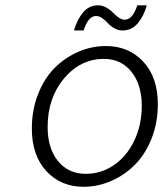

<svg xmlns="http://www.w3.org/2000/svg" viewBox="-20 -697 640 730"><path d="M261.2 -581.1Q273.4 -623 295.9 -649.9Q318.4 -676.8 353 -676.8Q369.1 -676.8 384.3 -668.2Q399.4 -659.7 408.9 -649.4Q418.5 -639.2 430.7 -630.6Q442.9 -622.1 454.1 -622.1Q484.4 -622.1 502 -676.8H538.1Q526.9 -635.7 503.7 -608.4Q480.5 -581.1 445.8 -581.1Q429.7 -581.1 414.8 -589.6Q399.9 -598.1 390.6 -608.6Q381.3 -619.1 369.1 -627.7Q356.9 -636.2 345.2 -636.2Q315.4 -636.2 297.9 -581.1ZM297.9 13.2Q211.4 13.2 156.2 -46.4Q101.1 -106 101.1 -208Q101.1 -279.3 124.8 -339.4Q148.4 -399.4 187.7 -438.7Q227.1 -478 277.6 -500Q328.1 -522 382.8 -522Q469.2 -522 524.7 -462.6Q580.1 -403.3 580.1 -300.8Q580.1 -230 556.2 -169.9Q532.2 -109.9 492.7 -70.3Q453.1 -30.8 402.3 -8.8Q351.6 13.2 297.9 13.2ZM306.2 -36.1Q364.3 -36.1 412.8 -69.1Q461.4 -102.1 490.2 -161.6Q519 -221.2 519 -294.9Q519 -374.5 480 -423.8Q440.9 -473.1 375 -473.1Q286.1 -473.1 223.6 -398.9Q161.1 -324.7 161.1 -213.9Q161.1 -133.3 200.4 -84.7Q239.7 -36.1 306.2 -36.1Z"/></svg>

Font: Office Code Pro D Light Italic
Style: Regular
Weight: 300
Italic angle: -9°
Designer: Nathan Rutzky & Paul D. Hunt
Foundry: Adobe Systems Incorporated
Version: Version 1.004;PS 001.004;hotconv 1.0.70;makeotf.lib2.5.58329